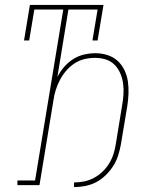

<svg xmlns="http://www.w3.org/2000/svg" viewBox="-20 -755 640 783"><path d="M282 8V-11Q302 -11 322.5 -15Q343 -19 362 -29Q381 -39 397 -54Q413 -69 424.5 -87.5Q436 -106 442.5 -126Q449 -146 452 -166Q458 -206 465 -245.5Q472 -285 478 -325Q482 -347 483.5 -370Q485 -393 482 -414.5Q479 -436 470.5 -456Q462 -476 447 -491Q432 -506 411.5 -512.5Q391 -519 368 -519Q346 -519 324.5 -514Q303 -509 284 -496.5Q265 -484 250 -466.5Q235 -449 224.5 -429Q214 -409 207.5 -388.5Q201 -368 198 -346L141 0H51V-19H123L238 -716H120L99 -590H78L102 -735H402L378 -590H357L378 -716H259L214 -441Q225 -463 241.5 -482Q258 -501 278.5 -514Q299 -527 322.5 -532.5Q346 -538 369 -538Q394 -538 418 -530.5Q442 -523 459.5 -507Q477 -491 487.5 -469Q498 -447 501.5 -423Q505 -399 504 -373Q503 -347 499 -322L473 -166Q469 -144 462 -121.5Q455 -99 442 -78.5Q429 -58 411 -40.5Q393 -23 372 -12Q351 -1 327.5 3.5Q304 8 282 8Z"/></svg>

Font: Iosevka Curly Slab ThExObl
Style: Regular
Weight: 100
Width: 7
Italic angle: -9°
Monospace: yes
Designer: Belleve Invis
Foundry: Belleve Invis
Version: Version 11.1.0; ttfautohint (v1.8.3)